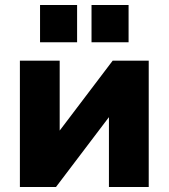

<svg xmlns="http://www.w3.org/2000/svg" viewBox="-20 -752 678 772"><path d="M60 0V-508H220V-227L433 -508H578V0H418V-281L205 0ZM348 -582V-732H497V-582ZM141 -582V-732H290V-582Z"/></svg>

Font: Mulish Black
Style: Regular
Weight: 900
Designer: Vernon Adams
Foundry: Vernon Adams
Version: Version 3.603; ttfautohint (v1.8.3)